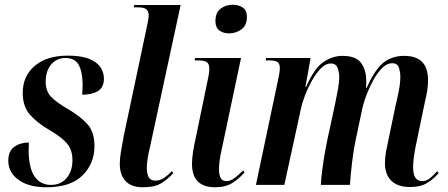

<svg xmlns="http://www.w3.org/2000/svg" viewBox="-20 -781 1893 811"><path d="M176 10Q101 10 58 -21.5Q15 -53 15 -102Q15 -143 40.5 -161Q66 -179 102 -179Q101 -162 101 -143Q102 -70 126.5 -35Q151 0 195 0Q237 0 261.5 -29Q286 -58 286 -105Q286 -146 264.5 -173Q243 -200 190 -231Q138 -261 107 -296Q76 -331 76 -389Q76 -459 126.5 -502.5Q177 -546 267 -546Q324 -546 357.5 -532Q391 -518 405 -496Q419 -474 419 -449Q419 -412 394 -396.5Q369 -381 327 -381Q328 -393 328.5 -404Q329 -415 329 -426Q328 -479 312 -507.5Q296 -536 257 -536Q219 -536 196 -508.5Q173 -481 173 -436Q173 -397 194.5 -373.5Q216 -350 266 -321Q322 -288 350.5 -255Q379 -222 379 -164Q379 -90 328.5 -40Q278 10 176 10Z M584 10Q535 10 510.5 -16Q486 -42 486 -89Q486 -111 491 -141Q496 -171 503 -208L602 -676Q608 -702 608 -716Q608 -732 599 -741Q590 -750 562 -750H545L547 -760H743L614 -162Q600 -105 600 -70Q601 -44 609 -31Q617 -18 637 -18Q656 -18 673 -29.5Q690 -41 706 -58L712 -50Q690 -25 662 -7.5Q634 10 584 10Z M947 -640Q923 -640 906.5 -652.5Q890 -665 890 -691Q890 -728 912 -744.5Q934 -761 963 -761Q987 -761 1005 -749.5Q1023 -738 1023 -710Q1023 -674 1000 -657Q977 -640 947 -640ZM889 10Q791 10 791 -89Q791 -111 795.5 -140.5Q800 -170 809 -209L858 -446Q861 -459 862.5 -471Q864 -483 864 -493Q864 -511 853.5 -518.5Q843 -526 814 -526H802L804 -536H998L918 -157Q905 -102 905 -66Q905 -43 912 -29.5Q919 -16 936 -16Q954 -16 972 -30Q990 -44 1007 -61L1013 -53Q991 -27 962 -8.5Q933 10 889 10Z M1712 9Q1660 9 1633 -17.5Q1606 -44 1606 -92Q1606 -116 1611 -143Q1616 -170 1623 -201L1651 -336Q1657 -359 1664 -394.5Q1671 -430 1671 -457Q1671 -476 1665 -495Q1659 -514 1636 -514Q1615 -514 1595 -494.5Q1575 -475 1558.5 -445.5Q1542 -416 1530 -385Q1518 -354 1512 -330L1483 -193Q1474 -152 1467.5 -98Q1461 -44 1458 0H1335Q1337 -31 1342 -69Q1347 -107 1354 -145.5Q1361 -184 1368 -215L1394 -335Q1402 -374 1407.5 -404Q1413 -434 1413 -457Q1413 -475 1406 -494Q1399 -513 1377 -513Q1356 -513 1336 -493Q1316 -473 1298.5 -442Q1281 -411 1268.5 -378.5Q1256 -346 1251 -321L1181 0H1061L1155 -446Q1158 -459 1160 -471.5Q1162 -484 1162 -493Q1162 -513 1151.5 -519.5Q1141 -526 1115 -526H1102L1104 -536H1292L1270 -414H1273Q1307 -492 1345.5 -518.5Q1384 -545 1427 -545Q1483 -545 1505 -515.5Q1527 -486 1527 -438Q1527 -432 1527 -424.5Q1527 -417 1526 -410H1529Q1562 -485 1598 -515Q1634 -545 1688 -545Q1788 -545 1788 -443Q1788 -412 1781.5 -381Q1775 -350 1769 -323L1735 -159Q1725 -107 1725 -74Q1725 -16 1763 -16Q1782 -16 1797 -29Q1812 -42 1827 -58L1833 -50Q1812 -25 1784 -8Q1756 9 1712 9Z"/></svg>

Font: Noto Serif Display Condensed SemiBold
Style: Italic
Weight: 600
Width: 3
Italic angle: -12°
Designer: Monotype Design Team
Foundry: Monotype Imaging Inc.
Version: Version 2.009